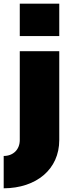

<svg xmlns="http://www.w3.org/2000/svg" viewBox="-20 -820 423 1040"><path d="M87.1 -624.8H301V-800H87.1ZM0 24.8V200C177.2 199 301 97 301 -61.4V-542.6H87.1V-61.4C87.1 -9.9 51.5 24.8 0 24.8Z"/></svg>

Font: Calandify
Style: Semi Bold
Weight: 700
Designer: Brittany Allen
Foundry: Brittany Allen
Version: Version 1.0; ttfautohint (v1.8.4.7-5d5b)